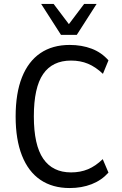

<svg xmlns="http://www.w3.org/2000/svg" viewBox="-20 -941 614 970"><path d="M332 9Q245 9 184 -32.5Q123 -74 91 -155Q59 -236 59 -352Q59 -470 91 -550.5Q123 -631 184 -672.5Q245 -714 332 -714Q393 -714 443 -695Q493 -676 528 -636L500 -568Q463 -603 424.5 -619Q386 -635 339 -635Q245 -635 198 -567Q151 -499 151 -353Q151 -208 198.5 -139Q246 -70 339 -70Q386 -70 424.5 -86Q463 -102 499 -137L528 -69Q493 -30 443 -10.5Q393 9 332 9ZM288 -765 188 -921H251L328 -819L405 -921H468L368 -765Z"/></svg>

Font: Nunito Sans 10pt Condensed Medium
Style: Regular
Weight: 500
Width: 3
Designer: Vernon Adams
Foundry: Vernon Adams
Version: Version 3.101;gftools[0.9.27]